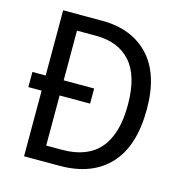

<svg xmlns="http://www.w3.org/2000/svg" viewBox="-106 -811 864 907"><g transform="rotate(15 326.0 -357.0)"><path d="M282 -714Q428 -714 511.5 -625Q595 -536 595 -365Q595 -184 509 -92Q423 0 266 0H92V-321H27V-395H92V-714ZM273 -638H180V-395H329V-321H180V-76H258Q503 -76 503 -361Q503 -502 443 -570Q383 -638 273 -638Z"/></g></svg>

Font: Noto Sans Gujarati SemiCondensed
Style: Regular
Weight: 400
Width: 4
Designer: Jelle Bosma - Monotype Design Team, Universal Thirst
Foundry: Monotype Imaging Inc.
Version: Version 2.106; ttfautohint (v1.8.4.7-5d5b)